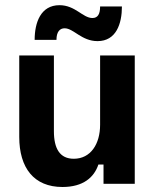

<svg xmlns="http://www.w3.org/2000/svg" viewBox="-20 -716 607 748"><path d="M200 -560.8C200 -592.5 213.3 -605.8 231.7 -605.8C266.7 -605.8 297.5 -555.8 360 -555.8C432.5 -555.8 455 -623.3 455 -690.8H370C370 -660.8 360.8 -645.8 340 -645.8C302.5 -645.8 273.3 -695.8 211.7 -695.8C138.3 -695.8 115 -627.5 115 -560.8ZM223.3 12.5C304.2 12.5 346.7 -25 363.3 -75H383.3V0H505V-500H370V-230C370 -155 333.3 -97.5 267.5 -97.5C213.3 -97.5 190 -136.7 190 -205V-500H55V-182.5C55 -62.5 111.7 12.5 223.3 12.5Z"/></svg>

Font: Familjen Grotesk
Style: Bold
Weight: 700
Designer: Anders Wikstroem, Jonas Baeckman, Matilda Gysing, Kristian Moeller
Foundry: Familjen STHLM AB
Version: Version 2.000